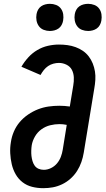

<svg xmlns="http://www.w3.org/2000/svg" viewBox="-20 -976 552 1004"><path d="M206 8Q206 8 206 8Q206 8 206 8Q176 8 148 1Q120 -6 98 -23Q76 -40 62 -64.5Q48 -89 41.5 -117Q35 -145 33.5 -174.5Q32 -204 37 -233Q41 -261 52.5 -288Q64 -315 83 -337.5Q102 -360 127 -377Q152 -394 179 -404.5Q206 -415 234 -419Q262 -423 290 -423Q304 -423 317.5 -422Q331 -421 345 -419L363 -528Q367 -550 366 -571.5Q365 -593 356 -610.5Q347 -628 328 -637.5Q309 -647 288 -647Q274 -647 259 -643Q244 -639 231.5 -630.5Q219 -622 209 -609.5Q199 -597 192 -584L92 -627Q107 -653 128 -676Q149 -699 175.5 -714.5Q202 -730 231 -736.5Q260 -743 288 -743Q311 -743 333 -740Q355 -737 375.5 -729.5Q396 -722 413.5 -710Q431 -698 444 -681Q457 -664 465 -644Q473 -624 476.5 -602.5Q480 -581 478.5 -558Q477 -535 473 -513L418 -178Q414 -153 405.5 -128.5Q397 -104 383 -82Q369 -60 349 -42Q329 -24 305 -12.5Q281 -1 256.5 3.5Q232 8 206 8ZM209 -88Q228 -88 246.5 -97Q265 -106 278 -121.5Q291 -137 298 -155.5Q305 -174 308 -193L329 -323Q320 -325 310 -326Q300 -327 291 -327Q267 -327 242.5 -321Q218 -315 197 -300Q176 -285 163 -262.5Q150 -240 146 -217Q144 -203 143.5 -188.5Q143 -174 144.5 -160.5Q146 -147 150 -133.5Q154 -120 161.5 -109.5Q169 -99 181.5 -93.5Q194 -88 209 -88ZM441 -814Q424 -814 408.5 -820Q393 -826 383.5 -839Q374 -852 371 -868.5Q368 -885 371 -902Q373 -914 379 -925Q385 -936 395 -943Q405 -950 417 -953Q429 -956 441 -956Q458 -956 473.5 -950Q489 -944 498.5 -931Q508 -918 510.5 -901.5Q513 -885 510 -868Q508 -856 502 -845Q496 -834 486 -827Q476 -820 464 -817Q452 -814 441 -814ZM241 -814Q224 -814 208.5 -820Q193 -826 183.5 -839Q174 -852 171 -868.5Q168 -885 171 -902Q173 -914 179 -925Q185 -936 195 -943Q205 -950 217 -953Q229 -956 241 -956Q258 -956 273.5 -950Q289 -944 298.5 -931Q308 -918 310.5 -901.5Q313 -885 310 -868Q308 -856 302 -845Q296 -834 286 -827Q276 -820 264 -817Q252 -814 241 -814Z"/></svg>

Font: Iosevka Gothic
Style: Bold Italic
Weight: 700
Italic angle: -9°
Monospace: yes
Designer: Belleve Invis
Foundry: Belleve Invis
Version: Version 15.5.1; ttfautohint (v1.8.4)